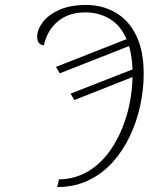

<svg xmlns="http://www.w3.org/2000/svg" viewBox="-20 -745 633 775"><path d="M218 -21Q285 -22 338.5 -55Q392 -88 430.5 -146Q469 -204 491 -278Q513 -352 515 -434L280 -341L265 -367L515 -465Q513 -517 501 -559L221 -449L206 -475L491 -587Q467 -642 423.5 -668.5Q380 -695 324 -695Q258 -695 214.5 -659.5Q171 -624 157 -562Q130 -565 130 -596Q130 -626 153 -656Q176 -686 220 -705.5Q264 -725 327 -725Q394 -725 447 -694Q500 -663 530 -601.5Q560 -540 560 -447Q560 -384 546 -319Q532 -254 504 -195Q476 -136 434.5 -90Q393 -44 337 -17Q281 10 211 10Z"/></svg>

Font: Noto Serif SemiCondensed ExtraLight
Style: Italic
Weight: 200
Width: 4
Italic angle: -12°
Designer: Monotype Design Team
Foundry: Monotype Imaging Inc.
Version: Version 2.013